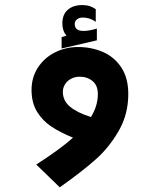

<svg xmlns="http://www.w3.org/2000/svg" viewBox="-20 -584 640 776"><path d="M295 -394Q349.5 -394 395.8 -374Q442 -354 470.2 -311.5Q498.5 -269 498.5 -204Q498.5 -122 459.8 -55Q421 12 368.5 58.8Q316 105.5 237 162Q232 165.5 228.2 168.2Q224.5 171 221.5 173L126.5 81Q222.5 19.5 275 -27.5Q224 -48.5 188.2 -72Q152.5 -95.5 130 -132Q107.5 -168.5 107.5 -220.5Q107.5 -271 133.2 -310.8Q159 -350.5 202.2 -372.2Q245.5 -394 295 -394ZM347.5 -111Q375.5 -156 375.5 -204Q375.5 -238.5 354.2 -256.2Q333 -274 302.5 -274Q282.5 -274 266.8 -265.5Q251 -257 242.5 -242.8Q234 -228.5 234 -213Q234 -177 263 -152.8Q292 -128.5 347.5 -111ZM229 -434 249 -440Q240 -449.5 236 -462.5Q232 -475.5 232 -489Q232 -525.5 254 -544.5Q276 -563.5 312 -563.5Q329 -563.5 341.8 -559.5Q354.5 -555.5 367 -547V-495.5Q357 -503.5 343.2 -508.2Q329.5 -513 314 -513Q299.5 -513 290.8 -505.5Q282 -498 282 -487Q282 -459 317.5 -459Q340 -459 371.5 -468.5V-421L229 -388Z"/></svg>

Font: JuliaMono ExtraBoldItalic
Style: Regular
Weight: 800
Italic angle: -9°
Monospace: yes
Designer: cormullion
Foundry: corm
Version: Version 0.049; ttfautohint (v1.8.4)